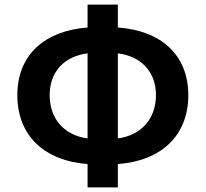

<svg xmlns="http://www.w3.org/2000/svg" viewBox="-20 -786 890 831"><path d="M359 25H490V-76C674 -89 795 -196 795 -374C795 -551 674 -654 490 -667V-766H359V-667C176 -653 55 -551 55 -374C55 -196 176 -89 359 -76ZM359 -187C259 -200 195 -271 195 -374C195 -476 259 -543 359 -555ZM490 -555C590 -543 655 -476 655 -374C655 -271 590 -200 490 -187Z"/></svg>

Font: Noto Sans CJK TC
Style: Bold
Weight: 700
Designer: Ryoko NISHIZUKA 西塚涼子 (kana, bopomofo & ideographs); Paul D. Hunt (Latin, Greek & Cyrillic); Sandoll Communications 산돌커뮤니
Foundry: Adobe
Version: Version 2.004;hotconv 1.0.118;makeotfexe 2.5.65603